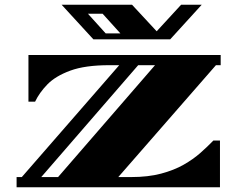

<svg xmlns="http://www.w3.org/2000/svg" viewBox="-20 -790 1011 810"><path d="M50 0V-43H72L483 -515H441Q339 -515 276.5 -492Q214 -469 180 -434Q146 -399 128 -361H100V-558H911V-515H891L479 -43H533Q605 -43 659.5 -57.5Q714 -72 754.5 -95Q795 -118 825.5 -145Q856 -172 880 -197H908V0ZM154 -43H225L634 -515H563ZM374 -624 240 -770H537L641 -658L744 -770H831L698 -624ZM426 -649H488L413 -732H351Z"/></svg>

Font: Diplomata
Style: Regular
Weight: 400
Designer: Eduardo Rodriguez Tunni
Foundry: Eduardo Rodriguez Tunni
Version: Version 1.002; ttfautohint (v1.8.4.7-5d5b);gftools[0.9.23]